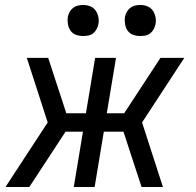

<svg xmlns="http://www.w3.org/2000/svg" viewBox="-20 -753 790 773"><path d="M2 0 172 -260 88 -520H174L247 -297H326L363 -520H447L410 -297H480L626 -520H722L552 -260L636 0H550L477 -223H398L361 0H277L314 -223H244L98 0ZM544 -608Q529 -608 515.5 -613Q502 -618 494 -629.5Q486 -641 483.5 -655.5Q481 -670 483 -685Q485 -695 490.5 -705Q496 -715 504.5 -721.5Q513 -728 523.5 -730.5Q534 -733 545 -733Q560 -733 573.5 -727.5Q587 -722 595 -710.5Q603 -699 606 -684.5Q609 -670 606 -655Q604 -645 598.5 -635Q593 -625 584.5 -618.5Q576 -612 565.5 -610Q555 -608 544 -608ZM314 -608Q299 -608 285.5 -613Q272 -618 264 -629.5Q256 -641 253.5 -655.5Q251 -670 253 -685Q255 -695 260.5 -705Q266 -715 274.5 -721.5Q283 -728 293.5 -730.5Q304 -733 315 -733Q330 -733 343.5 -727.5Q357 -722 365 -710.5Q373 -699 376 -684.5Q379 -670 376 -655Q374 -645 368.5 -635Q363 -625 354.5 -618.5Q346 -612 335.5 -610Q325 -608 314 -608Z"/></svg>

Font: Iosevka Custom Oblique
Style: Regular
Weight: 400
Italic angle: -9°
Designer: Belleve Invis
Foundry: Belleve Invis
Version: Version 27.0.1